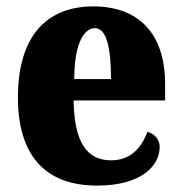

<svg xmlns="http://www.w3.org/2000/svg" viewBox="-20 -570 569 600"><path d="M283 10C425 10 479 -54 479 -111C479 -135 462 -152 441 -158C421 -107 388 -69 327 -69C251 -69 212 -126 210 -256H496V-308C496 -467 411 -550 272 -550C122 -550 36 -453 36 -265C36 -91 116 10 283 10ZM327 -323H212C212 -426 239 -482 277 -482C312 -482 327 -423 327 -323Z"/></svg>

Font: Noto Serif Bengali Condensed Black
Style: Regular
Weight: 900
Width: 3
Designer: Juan Bruce, Universal Thirst, Indian Type Foundry and the Monotype Design Team.
Foundry: Monotype Imaging Inc.
Version: Version 2.003